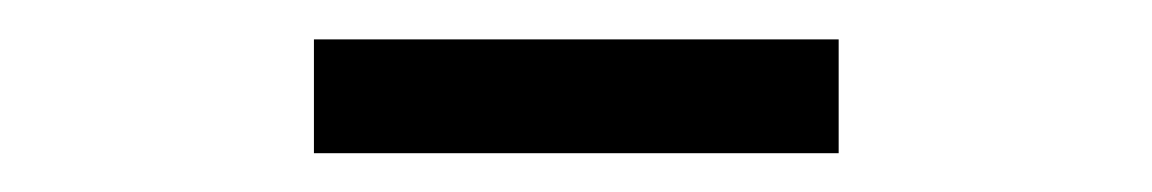

<svg xmlns="http://www.w3.org/2000/svg" viewBox="-20 -678 582 97"><path d="M138.6 -600.6V-658.1H403.7V-600.6Z"/></svg>

Font: SourceSans3VF
Style: Regular
Weight: 200
Designer: Paul D. Hunt
Foundry: Adobe
Version: Version 3.052;hotconv 1.1.0;makeotfexe 2.6.0